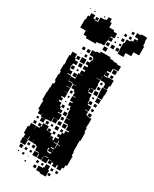

<svg xmlns="http://www.w3.org/2000/svg" viewBox="-236 -971 839 1046"><g transform="rotate(30 184.0 -448.0)"><path d="M359 -864H366V-808H331V-783H296V-758H260V-786H258V-826H264V-850H287V-857H310V-858H300V-874H316V-864H317V-884H296V-908H320V-914H356V-887H359ZM67 -755H47V-780H12V-832H16V-858H26V-878H50V-858H60V-854H81V-883H107V-887H118V-906H138V-887H149V-859H181V-851H203V-821H181V-816H198V-796H178V-813H177V-787H174V-760H148V-756H129V-745H67ZM271 -903H285V-889H271ZM35 -899H41V-893H35ZM95 -899H101V-893H95ZM10 -894H6V-898H10ZM60 -874H76V-858H60ZM241 -873H255V-859H241ZM271 -873H285V-859H271ZM240 -844H256V-828H240ZM215 -839H221V-833H215ZM254 -812V-800H242V-812ZM214 -810H222V-802H214ZM208 -786H228V-766H208ZM179 -767V-785H197V-767ZM239 -785H257V-767H239ZM199 -735H177V-757H199ZM318 -176H321V-152H327V-90H318V-69H308V-49H284V-67H277V-50H255V-67H245V-52H227V-70H242V-72H221V-46H191V-72H189V-48H163V-72H159V-48H133V-74H157V-78H133V-100H125V-106H101V-125H100V-107H72V-128H69V-108H43V-128H33V-174H41V-196H71V-174H72V-195H93V-203H78V-219H94V-204H99V-228H133V-204H138V-219H154V-203H139V-202H167V-175H168V-189H184V-175H193V-194H213V-203H198V-219H213V-234H225V-252H243V-258H223V-283H218V-288H193V-314H216V-316H191V-342H187V-368H183V-381H166V-401H181V-407H162V-435H181V-438H163V-460H155V-470H135V-492H152V-494H130V-467H105V-465H130V-437H111V-436H131V-406H111V-399H124V-383H111V-374H129V-353H138V-340H155V-322H138V-318H163V-284H135V-283H158V-259H134V-282H131V-256H104V-253H68V-275H67V-260H45V-281H36V-321H37V-335H30V-387H32V-415H34V-443H42V-461H36V-501H40V-520H35V-562H38V-581H36V-621H42V-645H70V-621H76V-611H96V-591H76V-581H74V-562H77V-551H96V-531H77V-527H102V-495H129V-498H103V-524H128V-559H155V-560H135V-582H154V-591H136V-611H154V-622H137V-640H154V-653H159V-670H155V-676H131V-706H155V-712H175V-722H237V-714H259V-710H285V-706H311V-676H285V-672H278V-649H259V-641H276V-621H256V-638H255V-616H277V-620H315V-582H308V-559H284V-582H277V-586H251V-612H250V-587H227V-585H250V-558H253V-524H227V-522H247V-500H227V-494H249V-468H253V-443H257V-460H275V-442H258V-435H280V-407H259V-404H279V-383H287V-400H305V-382H288V-379H314V-343H313V-322H317V-297H322V-245H318ZM107 -700H125V-682H107ZM78 -699H94V-683H78ZM307 -672V-650H285V-672ZM138 -653V-669H154V-653ZM123 -668V-654H109V-668ZM88 -663V-659H84V-663ZM102 -645H130V-617H102ZM95 -622H77V-640H95ZM304 -639V-623H288V-639ZM106 -611H126V-591H106ZM77 -580H95V-562H77ZM260 -565V-577H272V-565ZM111 -566V-576H121V-566ZM312 -525H310V-497H282V-525H280V-557H312ZM126 -531H106V-551H126ZM274 -533H258V-549H274ZM255 -522H277V-500H255ZM225 -520H222V-502H225ZM284 -493H308V-469H284ZM271 -486V-476H261V-486ZM288 -459H304V-443H288ZM139 -458H153V-444H139ZM303 -428V-414H289V-428ZM141 -426H151V-416H141ZM149 -394V-388H143V-394ZM138 -369H154V-353H138ZM171 -356V-366H181V-356ZM186 -321H166V-341H186ZM184 -309V-293H168V-309ZM195 -282H217V-260H195ZM186 -261H166V-281H186ZM75 -252H97V-230H75ZM186 -231H166V-251H186ZM108 -233V-249H124V-233ZM199 -234V-248H213V-234ZM50 -235V-247H62V-235ZM140 -235V-247H152V-235ZM64 -203H48V-219H64ZM183 -218V-204H169V-218ZM222 -188H219V-168H200V-165H220V-139H223V-164H238V-167H222ZM195 -127H190V-110H195V-103H217V-110H218V-137H200V-132H217V-110H195ZM72 -75H40V-107H72ZM124 -83H108V-99H124ZM93 -84H79V-98H93ZM217 -79H195V-76H217ZM65 -52H47V-70H65ZM93 -54H79V-68H93ZM122 -55H110V-67H122ZM224 -43H248V-20H255V18H217V13H192V-15H217V-20H224ZM169 -24V-38H183V-24ZM273 -24H259V-38H273ZM303 -24H289V-38H303ZM92 -25H80V-37H92ZM200 -25V-37H212V-25ZM59 -28H53V-34H59ZM114 -29V-33H118V-29ZM184 7H168V-9H184ZM273 6H259V-8H273ZM120 3H112V-5H120Z"/></g></svg>

Font: Rubik-Storm
Style: Regular
Weight: 400
Designer: NaN (generative design), Hubert & Fischer (Rubik source font outlines)
Foundry: NaN, Hubert & Fischer
Version: Version 1.000